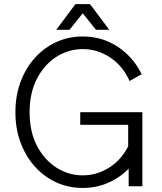

<svg xmlns="http://www.w3.org/2000/svg" viewBox="-20 -909 790 937"><path d="M371.6 -361.3H674.8V0H607.9V-85.9Q564.5 -41.5 507.1 -16.6Q449.7 8.3 383.8 8.3Q314.5 8.3 254.6 -19Q194.8 -46.4 150.1 -96.2Q105.5 -146 80.3 -213.4Q55.2 -280.8 55.2 -361.3Q55.2 -441.9 80.3 -509.3Q105.5 -576.7 150.1 -626.5Q194.8 -676.3 254.6 -703.6Q314.5 -731 383.8 -731Q478 -731 554 -681.2Q629.9 -631.3 671.4 -546.9L612.3 -513.7Q579.1 -587.9 517.3 -628.7Q455.6 -669.4 383.8 -669.4Q315.4 -669.4 256.3 -632.3Q197.3 -595.2 160.9 -526.1Q124.5 -457 124.5 -361.3Q124.5 -265.6 160.9 -196.5Q197.3 -127.4 256.3 -90.3Q315.4 -53.2 383.8 -53.2Q451.7 -53.2 511.2 -90.1Q570.8 -127 605.5 -194.8V-299.8H371.6ZM319.3 -763.7H254.4L348.1 -888.7H419.4L513.2 -763.7H448.2L383.8 -844.2Z"/></svg>

Font: Giphurs Light
Style: Regular
Weight: 300
Version: Version 0.920; ttfautohint (v1.8.4.7-5d5b)